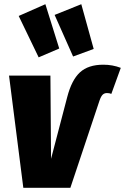

<svg xmlns="http://www.w3.org/2000/svg" viewBox="-20 -894 595 914"><path d="M23 -534H220L223 -138L300 -432Q321 -513 360.5 -549.5Q400 -586 472 -586Q516 -586 555 -571L510 -447Q502 -451 489 -451Q477 -451 469 -443.5Q461 -436 454 -416L315 0H91ZM196 -874 262 -663 164 -621 69 -818ZM367 -874 426 -661 328 -625 240 -823Z"/></svg>

Font: Fira Sans Condensed Black
Style: Italic
Weight: 900
Width: 3
Italic angle: -8°
Designer: Carrois Corporate & Edenspiekermann AG
Foundry: Carrois Corporate GbR & Edenspiekermann AG
Version: Version 4.203